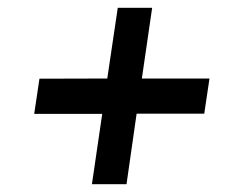

<svg xmlns="http://www.w3.org/2000/svg" viewBox="-20 -611 598 494"><path d="M216.5 -137 243 -318H68L81.5 -408.5L256 -409L283 -591H371.5L345 -409H519L505.5 -318.5H331.5L305.5 -137Z"/></svg>

Font: Public Sans SemiBold
Style: Italic
Weight: 600
Italic angle: -8°
Designer: The Public Sans project authors (U.S. Web Design System). Libre Franklin designed by Pablo Impallari and Rodrigo Fuenzal
Version: Version 1.007; ttfautohint (v1.8.1) -l 8 -r 50 -G 200 -x 14 